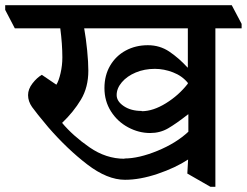

<svg xmlns="http://www.w3.org/2000/svg" viewBox="-60 -677 951 739"><path d="M870 -585V-568H769V42H750L661 -9L664 -63Q615 -31 547 -8Q479 15 421 15Q353 15 276 -44Q199 -103 126 -187Q79 -243 63.5 -265Q48 -287 48 -311Q48 -334 65 -356Q82 -378 101 -389L157 -351Q166 -365 173 -395Q180 -425 180 -456Q180 -507 172 -568H-3L-40 -639V-657H832ZM419 -67Q474 -67 546 -96.5Q618 -126 665 -170V-237H664Q618 -201 587 -183Q556 -165 518 -165Q474 -165 433 -187Q392 -209 367 -248.5Q342 -288 342 -338Q342 -387 364 -424.5Q386 -462 424 -482.5Q462 -503 509 -503Q555 -503 591.5 -478.5Q628 -454 662 -417H663V-568H264Q271 -529 275.5 -483Q280 -437 280 -405Q280 -341 251.5 -293.5Q223 -246 179 -204Q221 -154 284.5 -110Q348 -66 419 -66ZM486 -249Q529 -249 578.5 -279.5Q628 -310 663 -355V-358Q641 -385 606 -398.5Q571 -412 536 -412Q496 -412 462.5 -398Q429 -384 409 -360.5Q389 -337 389 -311Q389 -287 416.5 -268.5Q444 -250 485 -250Z"/></svg>

Font: Martel
Style: Bold
Weight: 700
Designer: Dan Reynolds
Foundry: Dan Reynolds
Version: Version 1.001; ttfautohint (v1.1) -l 5 -r 5 -G 72 -x 0 -D la